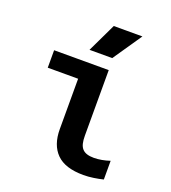

<svg xmlns="http://www.w3.org/2000/svg" viewBox="-131 -798 811 908"><g transform="rotate(20 275.0 -344.5)"><path d="M490.2 -2Q468.3 3.4 442.4 7.3Q416.5 11.2 391.1 11.2Q299.3 11.2 256.1 -32Q212.9 -75.2 212.9 -154.8V-408.2H60.1V-496.1H335V-166Q335 -143.1 338.9 -127.2Q342.8 -111.3 351.8 -101.3Q360.8 -91.3 375.2 -86.7Q389.6 -82 410.2 -82Q428.7 -82 449.5 -85.7Q470.2 -89.4 490.2 -96.2ZM331.1 -555.2H216.8L286.1 -700.2H430.2ZM0 -496.1Z"/></g></svg>

Font: Code New Roman
Style: Bold
Weight: 700
Monospace: yes
Designer: Sam Radian
Foundry: Code New Roman
Version: Version 1.508 October 19, 2014